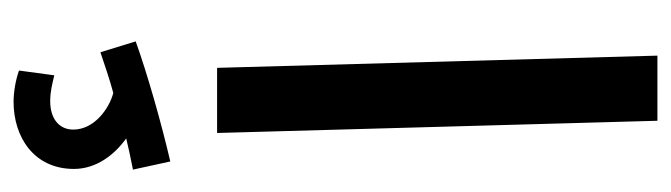

<svg xmlns="http://www.w3.org/2000/svg" viewBox="-373 -616 989 283"><g transform="rotate(-90 121.5 -474.5)"><path d="M25 -718C81 -731 155 -752 202 -769L186 -821C168 -815 148 -808 126 -802C103 -808 72 -830 72 -861C72 -881 87 -895 114 -895C128 -895 139 -892 152 -889L159 -941C145 -946 127 -949 113 -949C61 -949 14 -919 14 -860C14 -827 35 -800 59 -783C47 -780 33 -777 13 -773ZM85 0H181L163 -649H67Z"/></g></svg>

Font: Noto Sans Arabic UI SmCn Md
Style: Regular
Weight: 500
Width: 4
Designer: Monotype Design Team, Nadine Chahine and Nizar Qandah
Foundry: Monotype Imaging Inc.
Version: Version 2.010